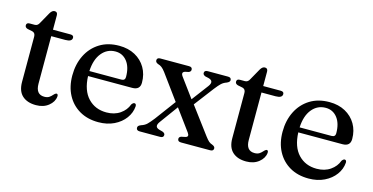

<svg xmlns="http://www.w3.org/2000/svg" viewBox="-63 -852 2235 1149"><g transform="rotate(15 1054.5 -277.0)"><path d="M61 -412.5 31 -418.5Q14.5 -423.5 14.5 -437Q14.5 -453.5 34 -453.5H65.5Q84 -453.5 93.5 -473.5L132.5 -543Q144.5 -563.5 160 -563.5Q178.5 -563.5 178.5 -542.5V-453.5H286.5Q307 -453.5 307 -438Q307 -413.5 266 -413.5H178.5V-119.5Q178.5 -52.5 231.5 -52.5Q250.5 -52.5 261.8 -60.2Q273 -68 280.5 -77Q288 -86 296 -89.5Q309 -91 307.5 -73.5Q304 -40 273.2 -15.5Q242.5 9 196 9Q142 9 111.2 -19Q80.5 -47 80.5 -104V-384.5Q80.5 -407.5 61 -412.5Z M775 -285Q775 -240 726.5 -240H453Q456.5 -151 500.8 -104.5Q545 -58 614.5 -58Q664 -58 698.8 -82Q733.5 -106 746.5 -142.5Q755.5 -155 763.5 -155Q775.5 -154.5 775 -138Q772 -98 747 -64Q722 -30 679.8 -9.5Q637.5 11 583 11Q515.5 11 465.8 -18Q416 -47 388.5 -98.8Q361 -150.5 361 -219.5Q361 -289.5 388.5 -344.8Q416 -400 466.8 -431.8Q517.5 -463.5 587.5 -463.5Q643.5 -463.5 685.8 -440.5Q728 -417.5 751.5 -377.2Q775 -337 775 -285ZM574.5 -424.5Q523 -424.5 489.8 -383.8Q456.5 -343 453 -271H650.5Q674 -271 674 -293Q674 -354.5 646.5 -389.5Q619 -424.5 574.5 -424.5Z M1000.5 -383.5 1087 -266 1164.5 -369Q1190.5 -404.5 1152.5 -415L1132 -419.5Q1116.5 -425.5 1116.5 -437Q1116.5 -453.5 1137.5 -453.5H1263Q1283.5 -453.5 1283.5 -436.5Q1283.5 -425 1264.5 -417Q1245.5 -410.5 1232.5 -398.2Q1219.5 -386 1200.5 -361.5L1108 -240L1232 -74Q1246 -55.5 1255.2 -47.5Q1264.5 -39.5 1277.5 -35.5Q1294.5 -28.5 1294.5 -17Q1294.5 0 1273.5 0H1093.5Q1072 0 1072 -17Q1072 -29 1085.5 -33.5L1109 -38.5Q1134 -44 1117 -67.5L1021 -198.5L939 -86Q913 -51 947 -40.5L969 -34.5Q985 -28.5 985 -17Q985 0 963.5 0H837Q816 0 816 -17.5Q816 -24 820.2 -28.8Q824.5 -33.5 836 -38Q857 -44.5 870.8 -57.8Q884.5 -71 905.5 -98L1000 -225.5L886 -381.5Q873.5 -398 863.2 -406Q853 -414 840 -417.5Q823 -423.5 823 -436.5Q823 -453.5 843.5 -453.5H1021.5Q1042 -453.5 1042 -436.5Q1042 -425 1029 -419.5L1008 -415Q983 -408 1000.5 -383.5Z M1363.5 -412.5 1333.5 -418.5Q1317 -423.5 1317 -437Q1317 -453.5 1336.5 -453.5H1368Q1386.5 -453.5 1396 -473.5L1435 -543Q1447 -563.5 1462.5 -563.5Q1481 -563.5 1481 -542.5V-453.5H1589Q1609.5 -453.5 1609.5 -438Q1609.5 -413.5 1568.5 -413.5H1481V-119.5Q1481 -52.5 1534 -52.5Q1553 -52.5 1564.2 -60.2Q1575.5 -68 1583 -77Q1590.5 -86 1598.5 -89.5Q1611.5 -91 1610 -73.5Q1606.5 -40 1575.8 -15.5Q1545 9 1498.5 9Q1444.5 9 1413.8 -19Q1383 -47 1383 -104V-384.5Q1383 -407.5 1363.5 -412.5Z M2077.5 -285Q2077.5 -240 2029 -240H1755.5Q1759 -151 1803.2 -104.5Q1847.5 -58 1917 -58Q1966.5 -58 2001.2 -82Q2036 -106 2049 -142.5Q2058 -155 2066 -155Q2078 -154.5 2077.5 -138Q2074.5 -98 2049.5 -64Q2024.5 -30 1982.2 -9.5Q1940 11 1885.5 11Q1818 11 1768.2 -18Q1718.5 -47 1691 -98.8Q1663.5 -150.5 1663.5 -219.5Q1663.5 -289.5 1691 -344.8Q1718.5 -400 1769.2 -431.8Q1820 -463.5 1890 -463.5Q1946 -463.5 1988.2 -440.5Q2030.5 -417.5 2054 -377.2Q2077.5 -337 2077.5 -285ZM1877 -424.5Q1825.5 -424.5 1792.2 -383.8Q1759 -343 1755.5 -271H1953Q1976.5 -271 1976.5 -293Q1976.5 -354.5 1949 -389.5Q1921.5 -424.5 1877 -424.5Z"/></g></svg>

Font: Fraunces 72pt S050
Style: Regular
Weight: 400
Version: Version 1.000; ttfautohint (v1.8.3)